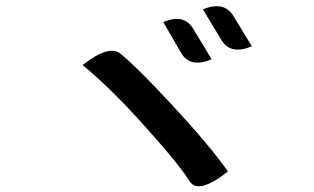

<svg xmlns="http://www.w3.org/2000/svg" viewBox="-20 -732 1040 635"><path d="M520 -659Q588 -688 619 -637L680 -536Q609 -506 579 -557L520 -659ZM651 -701Q721 -730 752 -679L813 -579Q743 -549 712 -600L651 -701ZM253 -517Q343 -587 380 -553Q431 -512 550 -384Q669 -256 734 -165Q638 -89 608 -131Q573 -188 461 -312Q350 -437 253 -517Z"/></svg>

Font: Swei Half Moon CJK TC
Style: Medium
Weight: 500
Version: Version 2.125